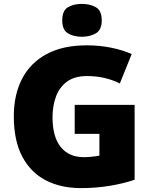

<svg xmlns="http://www.w3.org/2000/svg" viewBox="-20 -957 780 987"><path d="M364 -418H672V-33Q617 -14 545.5 -2Q474 10 396 10Q293 10 215.5 -30Q138 -70 94.5 -152Q51 -234 51 -359Q51 -471 94 -553Q137 -635 220.5 -679.5Q304 -724 426 -724Q493 -724 553 -711.5Q613 -699 657 -679L596 -528Q558 -547 516 -556.5Q474 -566 427 -566Q363 -566 324 -537Q285 -508 267.5 -460Q250 -412 250 -354Q250 -254 292 -201.5Q334 -149 412 -149Q429 -149 453.5 -151.5Q478 -154 491 -157V-269H364ZM401 -937Q442 -937 472.5 -920Q503 -903 503 -852Q503 -803 472.5 -785.5Q442 -768 401 -768Q359 -768 329.5 -785.5Q300 -803 300 -852Q300 -903 329.5 -920Q359 -937 401 -937Z"/></svg>

Font: Noto Sans Syriac Eastern Black
Style: Regular
Weight: 900
Designer: Patrick Giasson and the Monotype Design Team
Foundry: Monotype Imaging Inc.
Version: Version 3.001; ttfautohint (v1.8.4.7-5d5b)